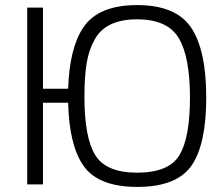

<svg xmlns="http://www.w3.org/2000/svg" viewBox="-20 -725 882 755"><path d="M354 -116Q396 -46 519.5 -46Q643 -46 685 -114Q727 -182 727 -341.5Q727 -501 683 -575Q639 -649 519 -649Q395 -649 352 -569Q329 -528 320.5 -475Q312 -422 312 -344Q312 -185 354 -116ZM248 -321H149V0H87V-695H149V-376H248Q253 -535 307 -616Q366 -705 519 -705Q672 -705 731.5 -616.5Q791 -528 791 -342Q791 -156 732.5 -73Q674 10 519.5 10Q365 10 307 -75Q252 -155 248 -321Z"/></svg>

Font: Titillium Web[RUS by Daymarius]
Style: Regular
Weight: 300
Designer: Cyrillization by Daymarius
Foundry: Cyrillization by Daymarius
Version: Version 1.002 September 12, 2018